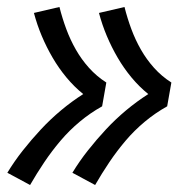

<svg xmlns="http://www.w3.org/2000/svg" viewBox="-20 -610 540 549"><path d="M252 -81 187 -116Q207 -149 231.5 -180Q256 -211 283 -240Q310 -269 340.5 -294.5Q371 -320 404 -341Q378 -362 356 -388.5Q334 -415 316.5 -445Q299 -475 285.5 -507Q272 -539 263 -573L336 -590Q344 -558 355.5 -527Q367 -496 383 -468Q399 -440 420.5 -416Q442 -392 470 -374L458 -306Q424 -287 394 -262Q364 -237 339 -207.5Q314 -178 292.5 -146Q271 -114 252 -81ZM66 -81 1 -116Q21 -149 45.5 -180Q70 -211 97 -240Q124 -269 154.5 -294.5Q185 -320 218 -341Q192 -362 170 -388.5Q148 -415 130.5 -445Q113 -475 99.5 -507Q86 -539 77 -573L150 -590Q158 -558 169.5 -527Q181 -496 197 -468Q213 -440 234.5 -416Q256 -392 284 -374L272 -306Q238 -287 208 -262Q178 -237 153 -207.5Q128 -178 106.5 -146Q85 -114 66 -81Z"/></svg>

Font: Iosevka Algr
Style: Italic
Weight: 400
Italic angle: -9°
Monospace: yes
Designer: Belleve Invis
Foundry: Belleve Invis
Version: Version 26.0.2; ttfautohint (v1.8.3)